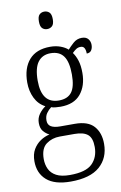

<svg xmlns="http://www.w3.org/2000/svg" viewBox="-105 -807 695 1104"><g transform="rotate(-10 242.0 -254.5)"><path d="M216 240Q123 240 76.5 199.5Q30 159 30 89Q30 48 46.5 20Q63 -8 88.5 -25Q114 -42 142 -48Q123 -57 108 -74.5Q93 -92 93 -123Q93 -152 109 -174.5Q125 -197 147 -212Q108 -232 88 -273Q68 -314 68 -364Q68 -448 110 -496Q152 -544 233 -544Q266 -544 293 -534Q320 -524 336 -509Q349 -524 370.5 -543.5Q392 -563 421 -563Q446 -563 458 -548.5Q470 -534 470 -514Q470 -495 461.5 -482Q453 -469 434 -469Q434 -489 427.5 -501Q421 -513 406 -513Q391 -513 380 -506Q369 -499 356 -486Q371 -466 380.5 -436.5Q390 -407 390 -364Q390 -289 351 -241.5Q312 -194 233 -194Q222 -194 204.5 -195.5Q187 -197 179 -201Q163 -189 151 -172Q139 -155 139 -130Q139 -105 157.5 -94Q176 -83 211 -83H296Q373 -83 407.5 -44Q442 -5 442 59Q442 142 386 191Q330 240 216 240ZM230 -231Q281 -231 305 -262.5Q329 -294 329 -365Q329 -439 304.5 -473Q280 -507 229 -507Q181 -507 155 -472.5Q129 -438 129 -364Q129 -231 230 -231ZM218 202Q311 202 348.5 165Q386 128 386 68Q386 15 361 -5.5Q336 -26 284 -26H198Q153 -26 119 -1Q85 24 85 86Q85 118 97.5 144.5Q110 171 139 186.5Q168 202 218 202ZM235 -647Q218 -647 206.5 -658Q195 -669 195 -698Q195 -727 206.5 -738Q218 -749 235 -749Q252 -749 264 -738Q276 -727 276 -698Q276 -669 264 -658Q252 -647 235 -647Z"/></g></svg>

Font: Noto Serif Hebrew SemiCondensed Light
Style: Regular
Weight: 300
Width: 4
Designer: Monotype Design Team
Foundry: Monotype Imaging Inc.
Version: Version 2.004; ttfautohint (v1.8.4.7-5d5b)